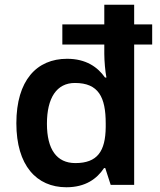

<svg xmlns="http://www.w3.org/2000/svg" viewBox="-20 -780 677 810"><path d="M260 10C341 10 389 -26 419 -71H424L447 0H546V-592H622V-677H546V-760H420V-677H243V-592H420V-553C420 -524 424 -477 429 -453H423C392 -497 343 -532 263 -532C135 -532 49 -441 49 -260C49 -82 134 10 260 10ZM298 -92C219 -92 178 -150 178 -258C178 -367 219 -430 296 -430C396 -430 426 -370 426 -259V-244C425 -142 391 -92 298 -92Z"/></svg>

Font: Noto Sans Gurmukhi SemiBold
Style: Regular
Weight: 600
Designer: Jelle Bosma - Monotype Design Team
Foundry: Monotype Imaging Inc.
Version: Version 2.004